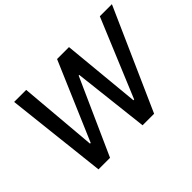

<svg xmlns="http://www.w3.org/2000/svg" viewBox="-134 -1014 1301 1301"><g transform="rotate(-45 516.5 -363.5)"><path d="M176.8 0H287.6L531.6 -544.7H537.3L599.4 0H709.9L1032.7 -727.3H916.9L682.5 -163.7H675.4L621.4 -727.3H507.1L266.3 -164.1H259.6L211.3 -727.3H95.9Z"/></g></svg>

Font: Margiela Sans Medium
Style: Italic
Weight: 500
Italic angle: -9.39999°
Designer: Stefan Endress, Andreas Faust
Version: Version 1.100;FEAKit 1.0